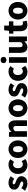

<svg xmlns="http://www.w3.org/2000/svg" viewBox="2568 -3440 885 6062"><g transform="rotate(-90 3011.0 -408.5)"><path d="M242 14C397 14 479 -67 479 -172C479 -275 400 -316 329 -343C270 -364 221 -377 221 -411C221 -438 240 -452 281 -452C318 -452 358 -433 399 -404L478 -510C430 -547 364 -583 275 -583C142 -583 55 -510 55 -403C55 -308 132 -262 200 -235C258 -212 313 -196 313 -162C313 -134 293 -117 246 -117C201 -117 154 -138 102 -177L23 -66C81 -18 168 14 242 14Z M833 14C893 14 965 -4 1021 -53L952 -170C923 -147 889 -130 853 -130C784 -130 732 -190 732 -285C732 -379 781 -439 860 -439C884 -439 906 -430 932 -409L1015 -522C972 -559 918 -583 849 -583C690 -583 550 -473 550 -285C550 -96 673 14 833 14Z M1333 14C1477 14 1611 -96 1611 -285C1611 -473 1477 -583 1333 -583C1188 -583 1054 -473 1054 -285C1054 -96 1188 14 1333 14ZM1333 -130C1266 -130 1236 -190 1236 -285C1236 -379 1266 -439 1333 -439C1399 -439 1429 -379 1429 -285C1429 -190 1399 -130 1333 -130Z M1723 0H1901V-380C1935 -413 1959 -431 1999 -431C2044 -431 2065 -409 2065 -330V0H2243V-352C2243 -494 2190 -583 2066 -583C1989 -583 1931 -544 1884 -498H1881L1868 -569H1723Z M2628 14C2772 14 2906 -96 2906 -285C2906 -473 2772 -583 2628 -583C2483 -583 2349 -473 2349 -285C2349 -96 2483 14 2628 14ZM2628 -130C2561 -130 2531 -190 2531 -285C2531 -379 2561 -439 2628 -439C2694 -439 2724 -379 2724 -285C2724 -190 2694 -130 2628 -130Z M3182 14C3337 14 3419 -67 3419 -172C3419 -275 3340 -316 3269 -343C3210 -364 3161 -377 3161 -411C3161 -438 3180 -452 3221 -452C3258 -452 3298 -433 3339 -404L3418 -510C3370 -547 3304 -583 3215 -583C3082 -583 2995 -510 2995 -403C2995 -308 3072 -262 3140 -235C3198 -212 3253 -196 3253 -162C3253 -134 3233 -117 3186 -117C3141 -117 3094 -138 3042 -177L2963 -66C3021 -18 3108 14 3182 14Z M3773 14C3833 14 3905 -4 3961 -53L3892 -170C3863 -147 3829 -130 3793 -130C3724 -130 3672 -190 3672 -285C3672 -379 3721 -439 3800 -439C3824 -439 3846 -430 3872 -409L3955 -522C3912 -559 3858 -583 3789 -583C3630 -583 3490 -473 3490 -285C3490 -96 3613 14 3773 14Z M4148 -648C4207 -648 4247 -684 4247 -740C4247 -795 4207 -831 4148 -831C4088 -831 4049 -795 4049 -740C4049 -684 4088 -648 4148 -648ZM4059 0H4237V-569H4059Z M4552 14C4629 14 4682 -22 4729 -78H4733L4746 0H4891V-569H4713V-196C4683 -154 4658 -138 4618 -138C4573 -138 4552 -161 4552 -239V-569H4374V-217C4374 -75 4427 14 4552 14Z M5258 14C5316 14 5357 2 5387 -7L5359 -136C5345 -131 5325 -125 5307 -125C5265 -125 5235 -150 5235 -213V-430H5369V-569H5235V-720H5088L5068 -569L4980 -562V-430H5057V-211C5057 -77 5115 14 5258 14Z M5704 14C5848 14 5982 -96 5982 -285C5982 -473 5848 -583 5704 -583C5559 -583 5425 -473 5425 -285C5425 -96 5559 14 5704 14ZM5704 -130C5637 -130 5607 -190 5607 -285C5607 -379 5637 -439 5704 -439C5770 -439 5800 -379 5800 -285C5800 -190 5770 -130 5704 -130Z"/></g></svg>

Font: Noto Sans JP Black
Style: Regular
Weight: 900
Designer: Ryoko NISHIZUKA  (kana, bopomofo & ideographs); Paul D. Hunt (Latin, Greek & Cyrillic); Sandoll Communications , Soo-you
Foundry: Adobe
Version: Version 2.002;hotconv 1.0.116;makeotfexe 2.5.65601